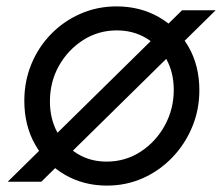

<svg xmlns="http://www.w3.org/2000/svg" viewBox="-20 -568 698 600"><path d="M4 0 549 -536H654L109 0ZM56 -253Q56 -314 78 -367.5Q100 -421 139.5 -461.5Q179 -502 231.5 -525Q284 -548 344 -548Q418 -548 476.5 -514.5Q535 -481 569 -422Q603 -363 603 -286Q603 -225 580.5 -171Q558 -117 518 -75.5Q478 -34 426 -11Q374 12 314 12Q242 12 183.5 -21.5Q125 -55 90.5 -115Q56 -175 56 -253ZM523 -287Q523 -341 500 -383Q477 -425 436.5 -449Q396 -473 345 -473Q287 -473 239.5 -442.5Q192 -412 164 -362Q136 -312 136 -251Q136 -197 159 -154.5Q182 -112 222 -87.5Q262 -63 313 -63Q372 -63 419.5 -94Q467 -125 495 -176Q523 -227 523 -287Z"/></svg>

Font: Kosmopol Plus Jakarta Sans Italic It
Style: Regular
Weight: 400
Italic angle: -8.04999°
Designer: Gumpita Rahayu
Foundry: Tokotype
Version: Version 2.006